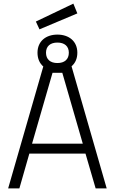

<svg xmlns="http://www.w3.org/2000/svg" viewBox="-20 -1040 634 1060"><path d="M234 -749C234 -785 258 -805 297 -805C336 -805 360 -785 360 -749C360 -712 336 -692 297 -692C258 -692 234 -712 234 -749ZM198 -878 407 -966 385 -1020 178 -921ZM324 -638 437 -247H157L270 -638ZM407 -749C407 -812 361 -849 297 -849C233 -849 187 -812 187 -749C187 -716 199 -690 219 -673L25 0H87L142 -192H452L508 0H569L375 -674C395 -691 407 -716 407 -749Z"/></svg>

Font: RazerF5 Light
Style: Regular
Weight: 300
Foundry: Razer Inc.
Version: Version 2